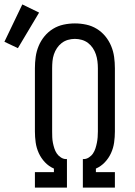

<svg xmlns="http://www.w3.org/2000/svg" viewBox="-89 -849 609 869"><path d="M69 0V-70H155V-86Q132 -96 114.5 -114.5Q97 -133 86.5 -156Q76 -179 72.5 -204Q69 -229 69 -254V-540Q69 -566 72.5 -591.5Q76 -617 86 -641Q96 -665 112.5 -685Q129 -705 151 -718.5Q173 -732 198.5 -737.5Q224 -743 250 -743Q276 -743 301.5 -737.5Q327 -732 349 -718.5Q371 -705 387.5 -685Q404 -665 414 -641Q424 -617 427.5 -591.5Q431 -566 431 -540V-254Q431 -229 427.5 -204Q424 -179 413.5 -156Q403 -133 385.5 -114.5Q368 -96 345 -86V-70H431V0H286V-129H290Q302 -129 313.5 -136.5Q325 -144 332 -154.5Q339 -165 343 -177.5Q347 -190 349.5 -202.5Q352 -215 353 -228Q354 -241 354 -254V-540Q354 -556 352 -572Q350 -588 345 -603Q340 -618 331 -631.5Q322 -645 309.5 -654.5Q297 -664 281.5 -668.5Q266 -673 250 -673Q234 -673 218.5 -668.5Q203 -664 190.5 -654.5Q178 -645 169 -631.5Q160 -618 155 -603Q150 -588 148.5 -572Q147 -556 147 -540V-254Q147 -241 147.5 -228Q148 -215 150.5 -202.5Q153 -190 157 -177.5Q161 -165 168 -154.5Q175 -144 186.5 -136.5Q198 -129 210 -129H214V0ZM-8 -631 -69 -660 12 -829 88 -792Z"/></svg>

Font: Iosevka Gothic
Style: Regular
Weight: 400
Monospace: yes
Designer: Belleve Invis
Foundry: Belleve Invis
Version: Version 15.5.1; ttfautohint (v1.8.4)